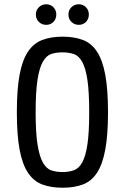

<svg xmlns="http://www.w3.org/2000/svg" viewBox="-20 -869 585 899"><path d="M58.9 -343.3Q58.9 -236.1 71.9 -167.4Q84.9 -98.7 111.5 -59.4Q138.1 -20 178.6 -5Q219 10 272.9 10Q327.4 10 367.6 -5Q407.9 -20 434 -59.7Q460.1 -99.4 472.9 -168.1Q485.7 -236.9 485.7 -343.3Q485.7 -450.4 472.9 -519.1Q460.1 -587.9 434 -627.4Q407.9 -667 367.6 -682.1Q327.4 -697.3 272.9 -697.3Q219 -697.3 178.6 -682.1Q138.1 -667 111.5 -627.8Q84.9 -588.6 71.9 -519.9Q58.9 -451.1 58.9 -343.3ZM146.9 -343Q146.9 -439.7 155.6 -495.7Q164.4 -551.7 180.8 -580.3Q197.1 -608.9 220.4 -616.4Q243.7 -623.9 272.4 -623.9Q301.9 -623.9 325.4 -616Q348.9 -608.1 364.9 -579.4Q380.9 -550.7 389.3 -494.9Q397.7 -439 397.7 -342.7Q397.7 -248.1 389.3 -192.6Q380.9 -137 365 -108.5Q349.1 -80 325.6 -71.7Q302.1 -63.4 272.4 -63.4Q243.4 -63.4 220.1 -71.4Q196.9 -79.3 180.6 -108.3Q164.4 -137.3 155.6 -192.9Q146.9 -248.4 146.9 -343ZM196.4 -752.7Q216.7 -752.7 230.1 -766.4Q243.6 -780.1 243.6 -801.1Q243.6 -821.4 230 -835.2Q216.5 -849 196.3 -849Q176 -849 162 -835.1Q148 -821.2 148 -801.3Q148 -780.1 162 -766.4Q176 -752.7 196.4 -752.7ZM348.8 -752.7Q369.1 -752.7 382.6 -766.4Q396 -780.1 396 -801.1Q396 -821.4 382.4 -835.2Q368.9 -849 348.7 -849Q328.4 -849 314.4 -835.1Q300.4 -821.2 300.4 -801.3Q300.4 -780.1 314.5 -766.4Q328.5 -752.7 348.8 -752.7Z"/></svg>

Font: Secuela Black
Style: Regular
Weight: 900
Designer: Fernando Haro
Foundry: deFharo
Version: Version 1.704